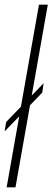

<svg xmlns="http://www.w3.org/2000/svg" viewBox="-25 -805 226 825"><path d="M-5 -240.5 156.5 -407 162.5 -447.5 1.5 -281ZM3.5 0H41.5L180.5 -785H142.5Z"/></svg>

Font: Anybody Condensed ExtraLight
Style: Italic
Weight: 250
Width: 3
Italic angle: -10°
Version: Version 1.113;gftools[0.9.25]